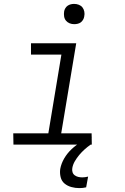

<svg xmlns="http://www.w3.org/2000/svg" viewBox="-20 -742 640 985"><path d="M451 0H49L48 -58H228L295 -462H139V-520H371L294 -58H450ZM361 -618Q348 -618 337 -622.5Q326 -627 318.5 -636Q311 -645 309 -657.5Q307 -670 309 -683Q310 -691 315 -699.5Q320 -708 327.5 -713Q335 -718 343.5 -720Q352 -722 360 -722Q373 -722 384.5 -717.5Q396 -713 403 -704Q410 -695 412.5 -682.5Q415 -670 412 -657Q411 -649 406 -640.5Q401 -632 394 -627Q387 -622 378 -620Q369 -618 361 -618ZM387 223Q366 223 346 217.5Q326 212 311 199.5Q296 187 291 166.5Q286 146 289 125Q294 97 309.5 70.5Q325 44 347.5 23Q370 2 396.5 -14Q423 -30 451 -40L445 0Q429 11 414 24.5Q399 38 386.5 53Q374 68 364 85Q354 102 351 120Q349 131 352 141Q355 151 363 157Q371 163 381 165.5Q391 168 402 168Q409 168 416.5 167Q424 166 432 164L422 219Q414 221 405 222Q396 223 387 223Z"/></svg>

Font: Iosevka Light Extended Oblique
Style: Regular
Weight: 300
Width: 7
Italic angle: -9°
Monospace: yes
Designer: Belleve Invis
Foundry: Belleve Invis
Version: Version 32.5.0; ttfautohint (v1.8.4)